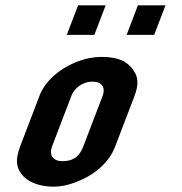

<svg xmlns="http://www.w3.org/2000/svg" viewBox="-20 -696 686 722"><path d="M128.6 -336 56 -146C50.7 -132 47 -119.2 45.1 -107.5C33.3 -37.6 97.8 6 181.7 6C207.5 6 235 0.5 264.2 -10.5C331.6 -35.9 388.7 -81.1 413.5 -146L486.1 -336C499.6 -371.3 500.2 -400 487.8 -422C465 -462.2 430.3 -482 361.9 -482C334.4 -482 307 -477.2 279.5 -467.5C210.7 -443.3 151.4 -395.5 128.6 -336ZM328.9 -389C363.1 -389 377.6 -365.9 366.1 -336L294.3 -148C282.7 -117.7 265.6 -90 214.6 -90C177.7 -90 163.8 -114.1 176 -146L248.6 -336C258.8 -362.6 288 -389 328.9 -389ZM456.2 -565H559.9L602.3 -676H498.6ZM231.2 -565H334.9L377.3 -676H273.6Z"/></svg>

Font: Din Kursivschrift
Style: Breit
Weight: 400
Version: Version 1.089